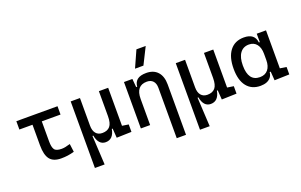

<svg xmlns="http://www.w3.org/2000/svg" viewBox="-112 -1291 3153 2012"><g transform="rotate(-20 1465.0 -285.0)"><path d="M363.3 9.8Q276.9 9.8 238.5 -39.1Q200.2 -87.9 200.2 -195.3V-517.6H303.7V-200.2Q303.7 -138.7 322 -110.8Q340.3 -83 402.3 -83Q422.4 -83 445.3 -87.6Q468.3 -92.3 498 -101.6L509.8 -10.7Q472.2 0 437.5 4.9Q402.8 9.8 363.3 9.8ZM53.7 -424.8V-517.6H512.7V-424.8Z M859.9 9.8Q780.8 9.8 759.8 -99.6H731.9L659.7 -175.8V-517.6H763.2V-210Q763.2 -153.8 788.6 -123.3Q814 -92.8 859.9 -92.8Q916.5 -92.8 945.3 -126.5Q974.1 -160.2 974.1 -239.3L1000.5 -99.6H966.3Q956.1 -44.9 929.4 -17.6Q902.8 9.8 859.9 9.8ZM659.7 224.6V-210L749.5 -115.7L768.1 224.6ZM982.9 4.9 974.1 -119.1V-210H1077.6V-93.8L1148.9 -83V0ZM974.1 -146.5V-517.6H1077.6V-175.8Z M1572.3 224.6V-336.9Q1572.3 -386.2 1547.9 -412.8Q1523.4 -439.5 1479.5 -439.5Q1357.4 -439.5 1357.4 -291L1327.1 -423.8H1367.2Q1371.6 -476.1 1405.3 -501.7Q1439 -527.3 1503.9 -527.3Q1585.9 -527.3 1630.9 -477.5Q1675.8 -427.7 1675.8 -336.9V224.6ZM1253.9 0V-517.6H1347.7L1357.4 -408.2V0ZM1410.6 -609.4 1493.7 -794.9H1597.2L1504.4 -609.4Z M2031.7 9.8Q1952.6 9.8 1931.6 -99.6H1903.8L1831.5 -175.8V-517.6H1935.1V-210Q1935.1 -153.8 1960.4 -123.3Q1985.8 -92.8 2031.7 -92.8Q2088.4 -92.8 2117.2 -126.5Q2146 -160.2 2146 -239.3L2172.4 -99.6H2138.2Q2127.9 -44.9 2101.3 -17.6Q2074.7 9.8 2031.7 9.8ZM1831.5 224.6V-210L1921.4 -115.7L1939.9 224.6ZM2154.8 4.9 2146 -119.1V-210H2249.5V-93.8L2320.8 -83V0ZM2146 -146.5V-517.6H2249.5V-175.8Z M2586.9 9.8Q2488.8 9.8 2434.8 -58.3Q2380.9 -126.5 2380.9 -253.9Q2380.9 -384.3 2436.3 -455.8Q2491.7 -527.3 2592.8 -527.3Q2652.8 -527.3 2685.5 -501.7Q2718.3 -476.1 2724.6 -423.8H2764.6L2734.4 -293Q2734.4 -362.3 2703.4 -400.9Q2672.4 -439.5 2617.2 -439.5Q2553.2 -439.5 2518.3 -391.1Q2483.4 -342.8 2483.4 -253.9Q2483.4 -78.1 2612.3 -78.1Q2669.9 -78.1 2702.1 -116.7Q2734.4 -155.3 2734.4 -224.6V-252L2769.5 -93.8H2724.6Q2721.2 -59.6 2703.1 -36.4Q2685.1 -13.2 2655.5 -1.7Q2626 9.8 2586.9 9.8ZM2743.2 4.9 2734.4 -119.1V-239.3L2837.9 -210V-93.8L2909.2 -83V0ZM2734.4 -146.5V-517.6H2837.9V-175.8Z"/></g></svg>

Font: Cascadia Code
Style: Regular
Weight: 400
Designer: Aaron Bell
Foundry: Saja Typeworks
Version: Version 2404.023